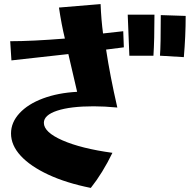

<svg xmlns="http://www.w3.org/2000/svg" viewBox="-20 -851 940 941"><path d="M34 -197Q34 -251 75.5 -296Q117 -341 190.5 -368.5Q264 -396 358 -401L315 -586L36 -555L30 -649Q136 -649 298 -662Q281 -732 269 -814L473 -831Q476 -755 485 -687L584 -698L587 -619L500 -608Q519 -481 555 -324Q491 -330 439 -330Q325 -330 260 -308.5Q195 -287 195 -249Q195 -203 286.5 -163Q378 -123 531 -102Q483 -3 425 70Q305 46 217 5Q129 -36 81.5 -87.5Q34 -139 34 -197ZM614 -578 606 -779H737Q737 -655 732 -578ZM768 -777 890 -773Q890 -675 881 -571L764 -578Q768 -625 768 -777Z"/></svg>

Font: Otomanopee One
Style: Regular
Weight: 400
Designer: Das Ende der Wildnis
Foundry: Gutenberg Labo
Version: Version 3.005